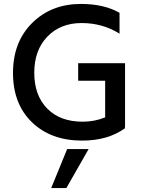

<svg xmlns="http://www.w3.org/2000/svg" viewBox="-20 -706 721 975"><path d="M317 249H240L321 51H430ZM397 8Q239 8 142.5 -85Q46 -178 46 -335.5Q46 -493 143.5 -589.5Q241 -686 391 -686Q508 -686 587 -641V-535Q501 -589 394 -589Q287 -589 220.5 -520Q154 -451 154 -336.5Q154 -222 219.5 -155Q285 -88 400 -88Q460 -88 514 -110V-296H377V-385H615V-62H614L615 -55Q528 8 397 8Z"/></svg>

Font: Hind Guntur Medium
Style: Regular
Weight: 500
Designer: Manushi Parikh, Hitesh Malaviya
Foundry: Indian Type Foundry
Version: Version 1.000;PS 1.0;hotconv 1.0.86;makeotf.lib2.5.63406; tt